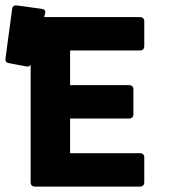

<svg xmlns="http://www.w3.org/2000/svg" viewBox="-31 -688 716 708"><path d="M501 -517.6V-609.4C501 -619.1 495.1 -625 485.4 -625H131.8L135.7 -639.6C137.7 -648.4 133.8 -653.3 123 -655.3L31.2 -668C21.5 -668.9 14.6 -665 13.7 -654.3L-10.7 -472.7C-11.7 -461.9 -7.8 -457 2 -455.1L64.5 -443.4C74.2 -441.4 80.1 -443.4 82 -451.2V-15.6C82 -5.9 87.9 0 97.7 0H485.4C495.1 0 501 -5.9 501 -15.6V-107.4C501 -117.2 495.1 -123 485.4 -123H227.5V-251H445.3C455.1 -251 460.9 -256.8 460.9 -266.6V-358.4C460.9 -368.2 455.1 -374 445.3 -374H227.5V-502H485.4C495.1 -502 501 -507.8 501 -517.6Z"/></svg>

Font: Ed Sans Neue
Style: Bold
Weight: 700
Designer: Stephen Hutchings
Version: Version 1.004;PS 001.004;hotconv 1.0.88;makeotf.lib2.5.64775